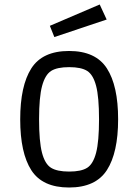

<svg xmlns="http://www.w3.org/2000/svg" viewBox="-20 -822 616 855"><path d="M287.5 -595Q406 -595 456 -517.5Q506 -440 506 -291Q506 -142 456 -64.5Q406 13 287.5 13Q169 13 119.5 -64Q70 -141 70 -290.5Q70 -440 119.5 -517.5Q169 -595 287.5 -595ZM368.5 -506Q342 -523 288 -523Q234 -523 207.5 -506Q181 -489 167.5 -439.5Q154 -390 154 -291Q154 -192 167 -142Q180 -92 207 -75Q234 -58 288 -58Q342 -58 368.5 -75Q395 -92 408 -142Q421 -192 421 -291Q421 -390 408 -439.5Q395 -489 368.5 -506ZM424 -802 455 -735 222 -657 202 -707Z"/></svg>

Font: Ruda
Style: Regular
Weight: 400
Designer: Mariela Monsalve, Angelina Sanchez
Foundry: Mariela Monsalve, Angelina Sanchez
Version: Version 1.002